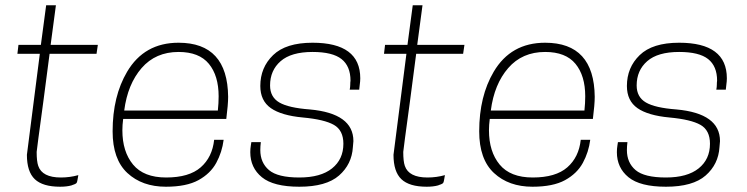

<svg xmlns="http://www.w3.org/2000/svg" viewBox="-20 -700 2832 728"><path d="M208 8Q142 8 112 -20.5Q82 -49 82 -113Q83 -125 131 -496H46L50 -530H135L155 -680H192L172 -530H351L346 -496H168L145 -320Q119 -129 119 -124Q119 -88 125 -71Q140 -27 211 -27Q245 -27 277 -36Q275 -26 274 -19Q273 -12 271 -7.5Q269 -3 256 1L251 3Q233 8 208 8Z M609 8Q519 8 463 -44Q407 -96 407 -202Q407 -335 462 -428Q527 -538 657 -538Q843 -538 845 -333Q845 -304 838 -249H447Q444 -226 444 -206Q444 -125 484.5 -76Q525 -27 610 -27Q697 -27 741 -65.5Q785 -104 792 -170H828Q822 -123 800 -82.5Q778 -42 732.5 -17Q687 8 609 8ZM806 -281Q809 -309 809 -335Q809 -413 772 -458Q735 -503 657 -503Q570 -503 517 -442Q464 -381 451 -281Z M1115 8Q1017 8 973 -28Q929 -64 929 -123Q929 -136 931 -148L933 -161H969Q967 -145 967 -131Q967 -83 1000 -55Q1033 -27 1115 -27Q1196 -27 1239 -61.5Q1282 -96 1282 -155Q1282 -206 1246 -226.5Q1210 -247 1128.5 -254.5Q1047 -262 1007 -290Q967 -318 967 -374Q967 -444 1015.5 -491Q1064 -538 1165 -538Q1346 -538 1346 -403Q1346 -392 1344 -378L1342 -360H1306Q1308 -370 1308 -379Q1308 -388 1309 -394Q1309 -449 1275 -476Q1241 -503 1165 -503Q1084 -503 1044 -468Q1004 -433 1004 -376Q1004 -332 1039 -311.5Q1074 -291 1155 -285Q1320 -270 1320 -165L1318 -142Q1314 -77 1265.5 -34.5Q1217 8 1115 8Z M1598 8Q1532 8 1502 -20.5Q1472 -49 1472 -113Q1473 -125 1521 -496H1436L1440 -530H1525L1545 -680H1582L1562 -530H1741L1736 -496H1558L1535 -320Q1509 -129 1509 -124Q1509 -88 1515 -71Q1530 -27 1601 -27Q1635 -27 1667 -36Q1665 -26 1664 -19Q1663 -12 1661 -7.5Q1659 -3 1646 1L1641 3Q1623 8 1598 8Z M1999 8Q1909 8 1853 -44Q1797 -96 1797 -202Q1797 -335 1852 -428Q1917 -538 2047 -538Q2233 -538 2235 -333Q2235 -304 2228 -249H1837Q1834 -226 1834 -206Q1834 -125 1874.5 -76Q1915 -27 2000 -27Q2087 -27 2131 -65.5Q2175 -104 2182 -170H2218Q2212 -123 2190 -82.5Q2168 -42 2122.5 -17Q2077 8 1999 8ZM2196 -281Q2199 -309 2199 -335Q2199 -413 2162 -458Q2125 -503 2047 -503Q1960 -503 1907 -442Q1854 -381 1841 -281Z M2505 8Q2407 8 2363 -28Q2319 -64 2319 -123Q2319 -136 2321 -148L2323 -161H2359Q2357 -145 2357 -131Q2357 -83 2390 -55Q2423 -27 2505 -27Q2586 -27 2629 -61.5Q2672 -96 2672 -155Q2672 -206 2636 -226.5Q2600 -247 2518.5 -254.5Q2437 -262 2397 -290Q2357 -318 2357 -374Q2357 -444 2405.5 -491Q2454 -538 2555 -538Q2736 -538 2736 -403Q2736 -392 2734 -378L2732 -360H2696Q2698 -370 2698 -379Q2698 -388 2699 -394Q2699 -449 2665 -476Q2631 -503 2555 -503Q2474 -503 2434 -468Q2394 -433 2394 -376Q2394 -332 2429 -311.5Q2464 -291 2545 -285Q2710 -270 2710 -165L2708 -142Q2704 -77 2655.5 -34.5Q2607 8 2505 8Z"/></svg>

Font: Tanohe Sans ExtraLight
Style: Italic
Weight: 200
Designer: Village Type and Design LLC & Cristiano Sobral
Foundry: Cooper Hewitt Smithsonian Design Museum
Version: Version 1.00;September 29, 2021;FontCreator 13.0.0.2655 64-b